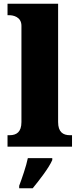

<svg xmlns="http://www.w3.org/2000/svg" viewBox="-20 -780 423 1021"><path d="M20 0H363V-61H352C315 -61 289 -78 289 -131V-760H20V-699H31C47 -699 94 -692 94 -643V-131C94 -78 68 -61 31 -61H20ZM82 208V221H154C190 177 240 113 258 71V61H128C120 102 96 171 82 208Z"/></svg>

Font: Noto Serif Gurmukhi Black
Style: Regular
Weight: 900
Designer: Vaibhav Singh and the Monotype Design Team
Foundry: Monotype Imaging Inc.
Version: Version 2.004